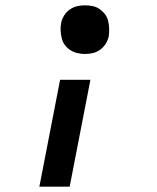

<svg xmlns="http://www.w3.org/2000/svg" viewBox="-20 -562 590 722"><path d="M300 -359Q285 -359 270.5 -362.5Q256 -366 244.5 -373.5Q233 -381 224.5 -392Q216 -403 212.5 -417Q209 -431 208 -446Q207 -461 210 -476Q213 -490 221 -503.5Q229 -517 242 -526Q255 -535 269.5 -538.5Q284 -542 299 -542Q314 -542 328.5 -539Q343 -536 354.5 -528Q366 -520 374.5 -509Q383 -498 386.5 -484Q390 -470 390.5 -455Q391 -440 389 -426Q386 -411 377.5 -397.5Q369 -384 356.5 -375Q344 -366 329.5 -362.5Q315 -359 300 -359ZM128 140 206 -262H320L242 140Z"/></svg>

Font: Lode
Style: Bold Italic
Weight: 700
Italic angle: -11°
Monospace: yes
Designer: Belleve Invis
Foundry: Belleve Invis
Version: Version 29.2.0; ttfautohint (v1.8.3)